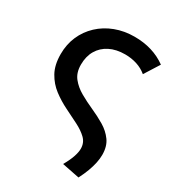

<svg xmlns="http://www.w3.org/2000/svg" viewBox="-177 -612 849 935"><g transform="rotate(30 248.0 -145.0)"><path d="M409.5 220.5 312 201Q333 163.5 341.2 138Q349.5 112.5 349.5 94Q349.5 60.5 326.8 38.2Q304 16 268 -2.2Q232 -20.5 191.8 -40.2Q151.5 -60 115.5 -87.2Q79.5 -114.5 56.8 -155.2Q34 -196 34 -257Q34 -311.5 54 -357.5Q74 -403.5 110.8 -438Q147.5 -472.5 197 -491.2Q246.5 -510 304.5 -510Q408 -510 482.5 -456L429.5 -372Q405 -392.5 373.8 -402.5Q342.5 -412.5 307.5 -412.5Q257.5 -412.5 221 -394Q184.5 -375.5 164.8 -341.8Q145 -308 145 -261.5Q145 -217 167.5 -188.5Q190 -160 225.2 -139.8Q260.5 -119.5 300 -102Q339.5 -84.5 374.8 -63.5Q410 -42.5 432.5 -11.5Q455 19.5 455 67.5Q455 88.5 450 112.5Q445 136.5 435 163.5Q425 190.5 409.5 220.5Z"/></g></svg>

Font: Geologica EX
Style: Regular
Weight: 400
Designer: Sindre Bremnes, Frode Helland
Foundry: Monokrom Skriftforlag AS
Version: Version 1.010;gftools[0.9.28]